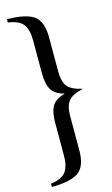

<svg xmlns="http://www.w3.org/2000/svg" viewBox="-144 -766 620 1066"><g transform="rotate(-15 166.5 -233.0)"><path d="M214 -106V92Q214 185 166 218Q116 249 14 249V230Q76 222 100 192Q124 159 124 99V-89Q124 -153 143 -185Q163 -219 215 -232V-234Q163 -247 143 -281Q124 -313 124 -377V-565Q124 -625 100 -658Q76 -688 14 -696V-715Q116 -715 166 -684Q214 -651 214 -558V-360Q214 -304 235 -276Q256 -248 318 -234L319 -232Q257 -218 236 -190Q214 -162 214 -106Z"/></g></svg>

Font: Bailleul Roman
Style: Roman
Weight: 400
Version: Version 1